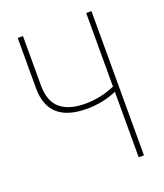

<svg xmlns="http://www.w3.org/2000/svg" viewBox="-133 -804 765 893"><g transform="rotate(-20 250.0 -357.0)"><path d="M399 0V-324Q329 -294 251 -294Q60 -294 60 -465V-714H86V-470Q86 -392 128 -355.5Q170 -319 253 -319Q289 -319 326 -326.5Q363 -334 399 -350V-714H425V0Z"/></g></svg>

Font: Noto Sans Mono ExtraCondensed Thin
Style: Regular
Weight: 100
Width: 2
Designer: Monotype Design Team
Foundry: Monotype Imaging Inc.
Version: Version 2.014; ttfautohint (v1.8.4.7-5d5b)